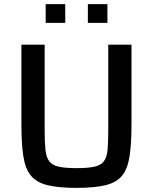

<svg xmlns="http://www.w3.org/2000/svg" viewBox="-20 -905 744 933"><path d="M352 8Q263 8 209.5 -5.5Q156 -19 129 -53Q102 -87 93 -148Q84 -209 84 -304V-688H197V-269Q197 -211 201 -175.5Q205 -140 219.5 -121Q234 -102 265.5 -95Q297 -88 352 -88Q408 -88 439 -95Q470 -102 484.5 -121Q499 -140 502.5 -175.5Q506 -211 506 -269V-688H619V-304Q619 -209 610 -148Q601 -87 574.5 -53Q548 -19 494.5 -5.5Q441 8 352 8ZM202 -794V-885H297V-794ZM407 -794V-885H502V-794Z"/></svg>

Font: Saira Medium
Style: Regular
Weight: 500
Designer: Hector Gatti with collaboration of the Omnibus-Type team
Foundry: Omnibus-Type
Version: Version 1.100; ttfautohint (v1.8.3)